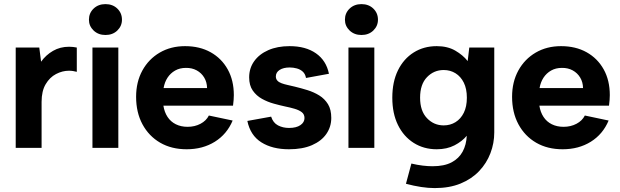

<svg xmlns="http://www.w3.org/2000/svg" viewBox="-20 -737 3090 957"><path d="M58.3 0V-500H175.8L184.8 -429.5Q208.8 -463 244.3 -483.5Q279.8 -504 324.3 -504Q333.8 -504 343.6 -503Q353.3 -502 362.8 -500V-379Q353.3 -381.5 343.8 -383Q334.3 -384.5 323.8 -384.5Q290.8 -384.5 259.3 -368Q227.8 -351.6 207.6 -317.3Q187.3 -283.1 187.3 -229.1V0Z M440.8 0V-500H569.8V0ZM505.6 -562.6Q469.9 -562.6 446.6 -584.9Q423.3 -607.3 423.3 -638.8Q423.3 -671.9 446.6 -694.2Q469.9 -716.5 505.6 -716.5Q541.7 -716.5 564.8 -694.2Q587.9 -671.9 587.9 -638.8Q587.9 -607.3 564.8 -584.9Q541.7 -562.6 505.6 -562.6Z M910.5 7Q834.9 7 778.4 -25.7Q721.9 -58.5 690.1 -117.5Q658.4 -176.5 658.4 -254.5Q658.4 -328.5 689.6 -385.5Q720.9 -442.5 776.1 -474.8Q831.4 -507 902.4 -507Q975.5 -507 1030 -476.5Q1084.5 -446 1115 -391.2Q1145.5 -336.5 1145.5 -262.9Q1145.5 -251.9 1144.5 -239Q1143.5 -226 1141.5 -210.4H794.4Q799.4 -178.1 815.1 -154.2Q830.8 -130.3 856.5 -117.6Q882.1 -104.9 915 -104.9Q950.9 -104.9 979.5 -120.1Q1008.1 -135.3 1021.1 -161.2L1139.6 -136.2Q1111.1 -68.1 1050.8 -30.5Q990.5 7 910.5 7ZM795.4 -298.1H1012.1Q1011.6 -327.4 997.9 -350.3Q984.2 -373.2 960.5 -386.2Q936.9 -399.1 906.5 -398.6Q876.1 -398.6 852.9 -385.4Q829.7 -372.2 815 -349.8Q800.4 -327.4 795.4 -298.1Z M1420.1 7Q1337.4 7 1282.6 -27.6Q1227.8 -62.1 1212.9 -134.2L1331.4 -155.6Q1341.3 -124.8 1365.7 -112Q1390.1 -99.3 1420.5 -99.3Q1456.9 -99.3 1477.3 -113.3Q1497.7 -127.2 1497.7 -148.6Q1497.7 -167.5 1484 -178Q1470.3 -188.4 1448.1 -194.9Q1425.9 -201.4 1400.9 -206.4Q1375.5 -211.9 1344.7 -220.4Q1313.9 -228.8 1285.9 -244.3Q1257.9 -259.8 1239.9 -285.6Q1221.9 -311.4 1221.9 -351.4Q1221.9 -396.9 1246.9 -431.9Q1271.9 -467 1317.2 -487Q1362.4 -507 1423.5 -507Q1503.7 -507 1554.9 -471.2Q1606.2 -435.4 1619.6 -369.3L1505.2 -348.4Q1501.7 -368.3 1489.3 -379.8Q1476.8 -391.2 1459.4 -395.9Q1442 -400.7 1424 -400.7Q1392.7 -400.7 1373.8 -388.5Q1354.9 -376.3 1354.9 -355.9Q1354.9 -343.5 1362.4 -335.3Q1369.8 -327 1383.3 -322.1Q1396.8 -317.1 1413.7 -313.4Q1430.7 -309.6 1449.6 -305.1Q1480.6 -297.6 1512.6 -287.7Q1544.6 -277.7 1571.4 -261.2Q1598.2 -244.6 1614.7 -217.9Q1631.2 -191.1 1631.2 -149.1Q1631.2 -105.1 1606.7 -69.5Q1582.2 -34 1535.1 -13.5Q1488.1 7 1420.1 7Z M1716.8 0V-500H1845.8V0ZM1781.6 -562.6Q1745.9 -562.6 1722.6 -584.9Q1699.3 -607.3 1699.3 -638.8Q1699.3 -671.9 1722.6 -694.2Q1745.9 -716.5 1781.6 -716.5Q1817.7 -716.5 1840.8 -694.2Q1863.9 -671.9 1863.9 -638.8Q1863.9 -607.3 1840.8 -584.9Q1817.7 -562.6 1781.6 -562.6Z M2003.4 179 2030.5 78.2Q2059.9 85.2 2086.6 88.4Q2113.4 91.6 2135.8 91.6Q2194.2 91.6 2230.9 72.2Q2267.5 52.8 2286 18.7Q2304.5 -15.4 2306.5 -60.3Q2283.5 -32.4 2245.6 -12.7Q2207.7 7 2156.8 7Q2092.3 7 2042.1 -24.7Q1991.9 -56.5 1963.6 -114Q1935.4 -171.5 1935.4 -250Q1935.4 -329 1963.6 -386.5Q1991.9 -444 2042.1 -475.5Q2092.3 -507 2156.8 -507Q2210.7 -507 2249.1 -484.8Q2287.6 -462.5 2311.1 -432.6L2319.1 -500H2443.6V-76.9Q2443.6 -23.4 2424.5 26.6Q2405.5 76.6 2368.2 115.8Q2330.9 155.1 2275.6 177.8Q2220.4 200.5 2146.9 200.5Q2114.9 200.5 2078.9 195Q2042.9 189.5 2003.4 179ZM2191.5 -112Q2224.4 -112 2250.5 -128.2Q2276.6 -144.4 2291.8 -175Q2307 -205.6 2307 -250Q2307 -294.4 2291.8 -325Q2276.6 -355.6 2250.5 -371.8Q2224.4 -388 2191.5 -388Q2142.7 -388 2108.3 -352.4Q2073.9 -316.8 2073.9 -250Q2073.9 -183.7 2108.3 -147.9Q2142.7 -112 2191.5 -112Z M2784.5 7Q2708.9 7 2652.4 -25.7Q2595.9 -58.5 2564.1 -117.5Q2532.4 -176.5 2532.4 -254.5Q2532.4 -328.5 2563.6 -385.5Q2594.9 -442.5 2650.1 -474.8Q2705.4 -507 2776.4 -507Q2849.5 -507 2904 -476.5Q2958.5 -446 2989 -391.2Q3019.5 -336.5 3019.5 -262.9Q3019.5 -251.9 3018.5 -239Q3017.5 -226 3015.5 -210.4H2668.4Q2673.4 -178.1 2689.1 -154.2Q2704.8 -130.3 2730.5 -117.6Q2756.1 -104.9 2789 -104.9Q2824.9 -104.9 2853.5 -120.1Q2882.1 -135.3 2895.1 -161.2L3013.6 -136.2Q2985.1 -68.1 2924.8 -30.5Q2864.5 7 2784.5 7ZM2669.4 -298.1H2886.1Q2885.6 -327.4 2871.9 -350.3Q2858.2 -373.2 2834.5 -386.2Q2810.9 -399.1 2780.5 -398.6Q2750.1 -398.6 2726.9 -385.4Q2703.7 -372.2 2689 -349.8Q2674.4 -327.4 2669.4 -298.1Z"/></svg>

Font: Envelope Sans Variable
Style: Regular
Weight: 500
Designer: Andreas Rasmussen / Norman Anderson
Foundry: mail.de GmbH
Version: Version 1.150